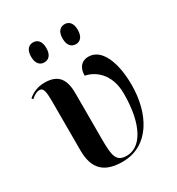

<svg xmlns="http://www.w3.org/2000/svg" viewBox="-181 -861 904 983"><g transform="rotate(-30 271.5 -369.5)"><path d="M350 -631C373 -631 394 -647 394 -690C394 -733 373 -749 350 -749C325 -749 304 -733 304 -690C304 -647 325 -631 350 -631ZM163 -631C187 -631 208 -647 208 -690C208 -733 187 -749 163 -749C139 -749 118 -733 118 -690C118 -647 139 -631 163 -631ZM256 10C415 10 492 -141 492 -308C492 -444 449 -544 372 -544C334 -544 307 -520 307 -469C360 -459 435 -411 435 -289C435 -103 372 -6 290 -6C227 -6 221 -45 221 -146V-416C221 -513 177 -541 110 -541C69 -541 38 -526 13 -505L19 -496C38 -514 57 -522 69 -521C91 -521 97 -503 97 -431V-149C97 -37 150 10 256 10Z"/></g></svg>

Font: Noto Serif Display SemiCondensed SemiBold
Style: Regular
Weight: 600
Width: 4
Designer: Monotype Design Team
Foundry: Monotype Imaging Inc.
Version: Version 2.009